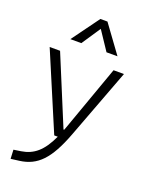

<svg xmlns="http://www.w3.org/2000/svg" viewBox="-184 -890 954 1219"><g transform="rotate(20 293.0 -280.5)"><path d="M44.4 234.4 102.1 227.1C218.8 211.4 288.6 140.6 358.9 -45.9L536.6 -517.6H466.3L306.6 -70.3C304.7 -64.9 302.7 -60.1 300.8 -55.2H296.4L105 -517.6H34.7L253.9 0H277.8C227.5 108.9 171.9 153.8 90.3 166.5L41.5 173.8ZM141.1 -609.4H215.3L300.3 -736.8L385.3 -609.4H459.5L324.2 -794.9H276.4Z"/></g></svg>

Font: Cascadia Mono Light
Style: Regular
Weight: 300
Monospace: yes
Designer: Aaron Bell
Foundry: Saja Typeworks
Version: Version 2404.023